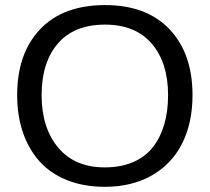

<svg xmlns="http://www.w3.org/2000/svg" viewBox="-20 -718 818 748"><path d="M730 -347.2Q730 -239.7 689.7 -159.4Q649.4 -79.1 571.8 -34.7Q494.1 9.8 388.2 9.8Q305.2 9.8 239.7 -16.8Q174.3 -43.5 132.3 -91.3Q90.3 -139.2 68.6 -204.1Q46.9 -269 46.9 -347.2Q46.9 -510.3 136.5 -604.2Q226.1 -698.2 389.2 -698.2Q551.3 -698.2 640.6 -603.8Q730 -509.3 730 -347.2ZM634.8 -347.2Q634.8 -474.1 571 -548.1Q507.3 -622.1 389.2 -622.1Q268.6 -622.1 205.3 -548.3Q142.1 -474.6 142.1 -347.2Q142.1 -220.2 206.5 -143.1Q271 -65.9 388.2 -65.9Q451.2 -65.9 499 -86.7Q546.9 -107.4 576.2 -145.5Q605.5 -183.6 620.1 -234.1Q634.8 -284.7 634.8 -347.2Z"/></svg>

Font: Libra Sans Modern
Style: Regular
Weight: 400
Foundry: Stefan Peev, Context Ltd
Version: Version 1.000